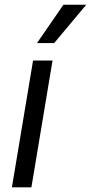

<svg xmlns="http://www.w3.org/2000/svg" viewBox="-20 -806 391 826"><path d="M31.2 0 122.2 -545.5H206L115.1 0ZM139.2 -620.7 252.8 -785.5H350.9L213.1 -620.7Z"/></svg>

Font: Karasuma Gothic
Style: Italic
Weight: 400
Italic angle: -9.39999°
Designer: Rasmus Andersson / Ryoko Nishizuka
Foundry: Genbu
Version: Version 1.00